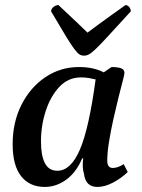

<svg xmlns="http://www.w3.org/2000/svg" viewBox="-20 -727 560 759"><path d="M157 12Q97 12 63.5 -30.5Q30 -73 30 -157Q30 -244 65 -313Q100 -382 159.5 -422Q219 -462 292 -462Q350 -462 390 -441L421 -462Q443 -462 457.5 -457.5Q472 -453 472 -438Q472 -433 465 -406.5Q458 -380 448 -340Q438 -300 428 -255Q418 -210 411 -167Q404 -124 404 -92Q404 -63 426 -63Q445 -63 469 -78L485 -47Q459 -22 426.5 -5Q394 12 365 12Q318 12 312 -40Q304 -65 309 -101H305Q281 -45 241.5 -16.5Q202 12 157 12ZM142 -168Q142 -112 157.5 -82Q173 -52 207 -52Q260 -52 296 -136Q332 -220 358 -413Q346 -416 331.5 -418.5Q317 -421 300 -421Q250 -421 215 -384Q180 -347 161 -289Q142 -231 142 -168ZM312 -507Q302 -507 294 -512Q286 -517 273.5 -533.5Q261 -550 239.5 -585.5Q218 -621 182 -682Q182 -692 191.5 -699.5Q201 -707 211 -707Q257 -664 285 -637.5Q313 -611 326 -598Q340 -609 365.5 -627.5Q391 -646 420 -667Q449 -688 476 -707Q484 -707 490.5 -699.5Q497 -692 497 -682Q441 -621 408.5 -585.5Q376 -550 358.5 -533.5Q341 -517 331.5 -512Q322 -507 312 -507Z"/></svg>

Font: Petrona SemiBold
Style: Italic
Weight: 600
Italic angle: -9°
Designer: Ringo R. Seeber
Foundry: Ringo R. Seeber
Version: Version 2.001; ttfautohint (v1.8.3)